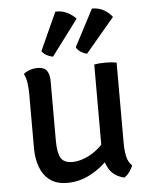

<svg xmlns="http://www.w3.org/2000/svg" viewBox="-53 -781 653 834"><g transform="rotate(-5 273.5 -364.0)"><path d="M465.5 -139.5Q465.5 -110 471.2 -83.8Q477 -57.5 493.5 -42.5Q489.5 -29.5 479 -14.8Q468.5 0 455.5 7.5Q408.5 -3 388.2 -39.8Q368 -76.5 368 -123V-493Q388 -497 416.5 -497Q444.5 -497 465.5 -493ZM75.5 -389.5Q75.5 -415.5 72.2 -438.5Q69 -461.5 60 -478.5Q70.5 -488 87 -493.8Q103.5 -499.5 121.5 -499.5Q149.5 -499.5 161.2 -483.8Q173 -468 173 -437V-178.5Q173 -126.5 186.2 -103Q199.5 -79.5 237.5 -79.5Q263.5 -79.5 293.5 -91.8Q323.5 -104 350.2 -126.5Q377 -149 393 -178.5V-83.5Q360 -44.5 310.8 -17.8Q261.5 9 207 9Q160.5 9 131.5 -12.8Q102.5 -34.5 89 -71.5Q75.5 -108.5 75.5 -153.5ZM379 -736Q408 -736.5 430.8 -723.5Q453.5 -710.5 467 -692L341 -542.5Q328 -545 314.5 -553.5Q301 -562 294.5 -574.5ZM219.5 -736.5Q248 -738 271.2 -726.2Q294.5 -714.5 309 -698L192.5 -542.5Q179.5 -544.5 165.5 -552Q151.5 -559.5 144.5 -571Z"/></g></svg>

Font: Signika Negative Light
Style: Regular
Weight: 400
Version: Version 2.001